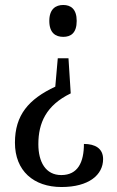

<svg xmlns="http://www.w3.org/2000/svg" viewBox="-20 -560 471 771"><path d="M234 -540C204 -540 178 -524 178 -476C178 -427 204 -412 234 -412C264 -412 288 -427 288 -476C288 -524 264 -540 234 -540ZM255 -326H212L202 -212C95 -162 40 -98 40 13C40 126 115 191 227 191C337 191 394 142 394 79C394 36 362 18 317 18C317 91 293 143 226 143C163 143 134 90 134 19C134 -66 165 -137 264 -185Z"/></svg>

Font: Noto Serif Khmer Condensed
Style: Regular
Weight: 400
Width: 3
Designer: Danh Hong and the Monotype Design Team
Foundry: Monotype Imaging Inc.
Version: Version 2.004